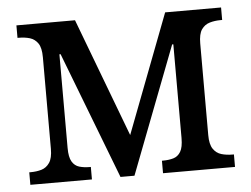

<svg xmlns="http://www.w3.org/2000/svg" viewBox="-44 -590 841 643"><g transform="rotate(-5 377.0 -268.0)"><path d="M33 0V-42H37Q58 -42 74.5 -47Q91 -52 101.5 -67.5Q112 -83 112 -114V-422Q112 -454 101.5 -469Q91 -484 74.5 -489Q58 -494 37 -494H33V-536H230L393 -104H368L533 -536H721V-494H716Q696 -494 679 -489Q662 -484 651.5 -469Q641 -454 641 -422V-114Q641 -83 651.5 -67.5Q662 -52 679 -47Q696 -42 716 -42H721V0H479V-42H483Q502 -42 517.5 -46.5Q533 -51 542 -66Q551 -81 551 -112V-427H547L383 0H336L172 -427H168V-112Q168 -81 177 -66Q186 -51 201.5 -46.5Q217 -42 236 -42H240V0Z"/></g></svg>

Font: Noto Serif SemiCondensed
Style: Regular
Weight: 400
Width: 4
Designer: Monotype Design Team
Foundry: Monotype Imaging Inc.
Version: Version 2.013